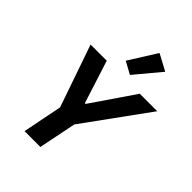

<svg xmlns="http://www.w3.org/2000/svg" viewBox="-270 -1108 1242 1242"><g transform="rotate(45 350.5 -487.5)"><path d="M557 -915 410 -739 326 -785 445 -975ZM330 0H185L239 -271L91 -698H239L333 -404H340L541 -698H701L382 -258Z"/></g></svg>

Font: Aneliza
Style: Bold Italic
Weight: 700
Italic angle: -11.31°
Designer: Mike Abbink, Paul van der Laan, Pieter van Rosmalen
Foundry: Bold Monday
Version: Version 3.0